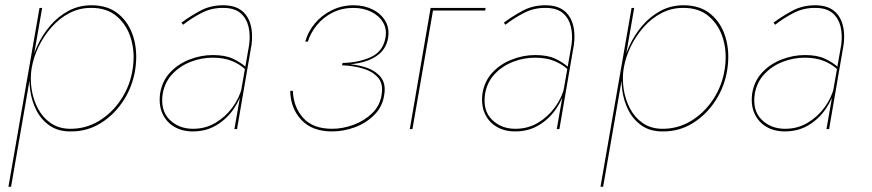

<svg xmlns="http://www.w3.org/2000/svg" viewBox="-20 -490 3312 729"><path d="M12 219 130 -460H140L22 219ZM494 -230Q485 -165 450 -110Q415 -55 362.5 -22.5Q310 10 247 9Q200 9 168 -13.5Q136 -36 118 -71.5Q100 -107 94.5 -148.5Q89 -190 95 -230Q102 -273 121.5 -315.5Q141 -358 171 -393Q201 -428 240.5 -449Q280 -470 327 -470Q391 -470 431 -436Q471 -402 487 -347.5Q503 -293 494 -230ZM484 -230Q493 -290 477.5 -342.5Q462 -395 423.5 -428Q385 -461 324 -460Q281 -460 243 -440Q205 -420 175.5 -386.5Q146 -353 126.5 -312.5Q107 -272 100 -230Q94 -192 100 -152Q106 -112 124 -78Q142 -44 172 -23Q202 -2 244 -1Q305 0 356 -31Q407 -62 441 -114.5Q475 -167 484 -230Z M598 -135Q588 -72 623 -36.5Q658 -1 713 -1Q760 -1 798 -23.5Q836 -46 862.5 -82Q889 -118 899 -159H904Q894 -116 868 -77.5Q842 -39 802.5 -15Q763 9 712 9Q672 9 642 -8.5Q612 -26 597 -58.5Q582 -91 588 -136Q596 -183 626 -215Q656 -247 699.5 -264Q743 -281 788 -281Q835 -281 864.5 -267Q894 -253 914 -235L912 -226Q891 -246 860.5 -258.5Q830 -271 787 -271Q745 -271 704.5 -255.5Q664 -240 635 -209.5Q606 -179 598 -135ZM669 -404Q701 -428 741 -449.5Q781 -471 832 -470Q865 -469 886.5 -457Q908 -445 920 -424Q932 -403 935.5 -376.5Q939 -350 935 -320L880 0H870L926 -320Q931 -358 923.5 -389Q916 -420 894 -439.5Q872 -459 831 -460Q784 -461 745.5 -441Q707 -421 675 -396Z M1281 -251Q1340 -252 1386.5 -272.5Q1433 -293 1443 -344Q1450 -378 1435 -404Q1420 -430 1390 -445Q1360 -460 1322 -460Q1278 -460 1242.5 -442Q1207 -424 1183 -394.5Q1159 -365 1149 -332H1139Q1149 -369 1175 -400.5Q1201 -432 1239.5 -451Q1278 -470 1323 -470Q1363 -470 1395 -454Q1427 -438 1443.5 -409.5Q1460 -381 1453 -343Q1446 -308 1421.5 -286.5Q1397 -265 1360.5 -255Q1324 -245 1279 -244ZM1241 9Q1165 9 1124 -35Q1083 -79 1082 -145H1092Q1094 -84 1131 -42.5Q1168 -1 1241 -1Q1281 -1 1322 -16Q1363 -31 1393 -60Q1423 -89 1429 -131Q1436 -174 1413.5 -197.5Q1391 -221 1354 -231Q1317 -241 1279 -242L1280 -248Q1326 -247 1364.5 -235.5Q1403 -224 1424.5 -198.5Q1446 -173 1439 -131Q1433 -86 1402 -54.5Q1371 -23 1328 -7Q1285 9 1241 9Z M1824 -460 1822 -450H1624L1546 0H1536L1615 -460Z M1822 -135Q1812 -72 1847 -36.5Q1882 -1 1937 -1Q1984 -1 2022 -23.5Q2060 -46 2086.5 -82Q2113 -118 2123 -159H2128Q2118 -116 2092 -77.5Q2066 -39 2026.5 -15Q1987 9 1936 9Q1896 9 1866 -8.5Q1836 -26 1821 -58.5Q1806 -91 1812 -136Q1820 -183 1850 -215Q1880 -247 1923.5 -264Q1967 -281 2012 -281Q2059 -281 2088.5 -267Q2118 -253 2138 -235L2136 -226Q2115 -246 2084.5 -258.5Q2054 -271 2011 -271Q1969 -271 1928.5 -255.5Q1888 -240 1859 -209.5Q1830 -179 1822 -135ZM1893 -404Q1925 -428 1965 -449.5Q2005 -471 2056 -470Q2089 -469 2110.5 -457Q2132 -445 2144 -424Q2156 -403 2159.5 -376.5Q2163 -350 2159 -320L2104 0H2094L2150 -320Q2155 -358 2147.5 -389Q2140 -420 2118 -439.5Q2096 -459 2055 -460Q2008 -461 1969.5 -441Q1931 -421 1899 -396Z M2260 219 2378 -460H2388L2270 219ZM2742 -230Q2733 -165 2698 -110Q2663 -55 2610.5 -22.5Q2558 10 2495 9Q2448 9 2416 -13.5Q2384 -36 2366 -71.5Q2348 -107 2342.5 -148.5Q2337 -190 2343 -230Q2350 -273 2369.5 -315.5Q2389 -358 2419 -393Q2449 -428 2488.5 -449Q2528 -470 2575 -470Q2639 -470 2679 -436Q2719 -402 2735 -347.5Q2751 -293 2742 -230ZM2732 -230Q2741 -290 2725.5 -342.5Q2710 -395 2671.5 -428Q2633 -461 2572 -460Q2529 -460 2491 -440Q2453 -420 2423.5 -386.5Q2394 -353 2374.5 -312.5Q2355 -272 2348 -230Q2342 -192 2348 -152Q2354 -112 2372 -78Q2390 -44 2420 -23Q2450 -2 2492 -1Q2553 0 2604 -31Q2655 -62 2689 -114.5Q2723 -167 2732 -230Z M2846 -135Q2836 -72 2871 -36.5Q2906 -1 2961 -1Q3008 -1 3046 -23.5Q3084 -46 3110.5 -82Q3137 -118 3147 -159H3152Q3142 -116 3116 -77.5Q3090 -39 3050.5 -15Q3011 9 2960 9Q2920 9 2890 -8.5Q2860 -26 2845 -58.5Q2830 -91 2836 -136Q2844 -183 2874 -215Q2904 -247 2947.5 -264Q2991 -281 3036 -281Q3083 -281 3112.5 -267Q3142 -253 3162 -235L3160 -226Q3139 -246 3108.5 -258.5Q3078 -271 3035 -271Q2993 -271 2952.5 -255.5Q2912 -240 2883 -209.5Q2854 -179 2846 -135ZM2917 -404Q2949 -428 2989 -449.5Q3029 -471 3080 -470Q3113 -469 3134.5 -457Q3156 -445 3168 -424Q3180 -403 3183.5 -376.5Q3187 -350 3183 -320L3128 0H3118L3174 -320Q3179 -358 3171.5 -389Q3164 -420 3142 -439.5Q3120 -459 3079 -460Q3032 -461 2993.5 -441Q2955 -421 2923 -396Z"/></svg>

Font: Jost Thin
Style: Italic
Weight: 200
Italic angle: -5°
Version: Version 3.710